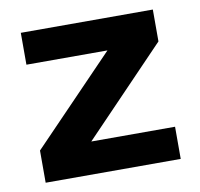

<svg xmlns="http://www.w3.org/2000/svg" viewBox="-62 -558 649 623"><g transform="rotate(-10 262.5 -246.5)"><path d="M485 -106H209L480 -388V-493H45V-388H312L40 -106V0H485Z"/></g></svg>

Font: SnT
Style: Bold
Weight: 700
Designer: Natanael Gama
Version: Version 1.001;PS 001.001;hotconv 1.0.70;makeotf.lib2.5.58329